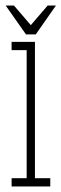

<svg xmlns="http://www.w3.org/2000/svg" viewBox="-22 -675 222 695"><path d="M20 0V-30H74.5V-493.5H20V-523.5H104.5V-30H160V0ZM72 -550.5 -1.5 -655H28.5L89.5 -584L150.5 -655H180.5L107.5 -550.5Z"/></svg>

Font: Imbue Thin 10pt Thin
Style: Regular
Weight: 250
Version: Version 1.102